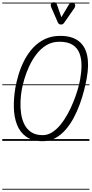

<svg xmlns="http://www.w3.org/2000/svg" viewBox="-25 -1249 812 1702"><path d="M354.5 2.5Q262.5 2.5 206.8 -37.5Q151 -77.5 125.2 -145Q99.5 -212.5 97.8 -296.8Q96 -381 111 -469.5Q121.5 -529.5 141.5 -594Q161.5 -658.5 193 -718.5Q224.5 -778.5 269.2 -826.5Q314 -874.5 373.5 -902.8Q433 -931 509 -931Q610.5 -931 669.8 -886.8Q729 -842.5 747.2 -758.8Q765.5 -675 744 -556.5Q735.5 -508.5 720.5 -449.2Q705.5 -390 682.8 -327Q660 -264 628.8 -205.2Q597.5 -146.5 557 -99.8Q516.5 -53 466.2 -25.2Q416 2.5 354.5 2.5ZM353.5 -51Q397.5 -51 437 -76Q476.5 -101 511 -143.2Q545.5 -185.5 574.2 -237.8Q603 -290 625.5 -345.8Q648 -401.5 663.2 -453.2Q678.5 -505 685.5 -545.5Q697 -608 697.5 -667.5Q698 -727 680.2 -774.8Q662.5 -822.5 619.8 -850.8Q577 -879 502 -879Q436.5 -879 385.8 -848Q335 -817 297.2 -767.2Q259.5 -717.5 233.2 -660.2Q207 -603 191.2 -549Q175.5 -495 168.5 -457Q159 -405.5 156.8 -349Q154.5 -292.5 162.5 -239.5Q170.5 -186.5 192.5 -144Q214.5 -101.5 253.8 -76.2Q293 -51 353.5 -51ZM354.5 2.5Q262.5 2.5 206.8 -37.5Q151 -77.5 125.2 -145Q99.5 -212.5 97.8 -296.8Q96 -381 111 -469.5Q121.5 -529.5 141.5 -594Q161.5 -658.5 193 -718.5Q224.5 -778.5 269.2 -826.5Q314 -874.5 373.5 -902.8Q433 -931 509 -931Q610.5 -931 669.8 -886.8Q729 -842.5 747.2 -758.8Q765.5 -675 744 -556.5Q735.5 -508.5 720.5 -449.2Q705.5 -390 682.8 -327Q660 -264 628.8 -205.2Q597.5 -146.5 557 -99.8Q516.5 -53 466.2 -25.2Q416 2.5 354.5 2.5ZM353.5 -51Q397.5 -51 437 -76Q476.5 -101 511 -143.2Q545.5 -185.5 574.2 -237.8Q603 -290 625.5 -345.8Q648 -401.5 663.2 -453.2Q678.5 -505 685.5 -545.5Q697 -608 697.5 -667.5Q698 -727 680.2 -774.8Q662.5 -822.5 619.8 -850.8Q577 -879 502 -879Q436.5 -879 385.8 -848Q335 -817 297.2 -767.2Q259.5 -717.5 233.2 -660.2Q207 -603 191.2 -549Q175.5 -495 168.5 -457Q159 -405.5 156.8 -349Q154.5 -292.5 162.5 -239.5Q170.5 -186.5 192.5 -144Q214.5 -101.5 253.8 -76.2Q293 -51 353.5 -51ZM511 -1031.5Q506.5 -1031.5 499.2 -1036.2Q492 -1041 488 -1049L431 -1180.5Q421.5 -1201 426.8 -1212.8Q432 -1224.5 442 -1227.5Q455.5 -1231.5 466 -1226.2Q476.5 -1221 480 -1208L519 -1096.5L585 -1207Q596.5 -1226.5 610.2 -1227.2Q624 -1228 632.5 -1221Q642.5 -1211.5 642.2 -1200Q642 -1188.5 634.5 -1177.5L543.5 -1047Q535 -1034.5 526.8 -1033Q518.5 -1031.5 511 -1031.5ZM-5 424.5H767.5V432.5H-5ZM-5 -16H767.5V0H-5ZM-5 -501.5H767.5V-493.5H-5ZM-5 -1226H767.5V-1218H-5Z"/></svg>

Font: Edu AU VIC WA NT Guides
Style: Regular
Weight: 400
Designer: Tina and Corey Anderson, Eben Sorkin, Mirko Velimirovic
Foundry: Google for Education
Version: Version 1.001